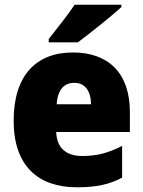

<svg xmlns="http://www.w3.org/2000/svg" viewBox="-20 -786 608 816"><path d="M496 -756V-766H297C268 -721 220 -663 187 -620V-606H311C363 -645 456 -719 496 -756ZM290 -563C135 -563 38 -467 38 -273C38 -81 142 10 307 10C391 10 447 -3 499 -31V-166C441 -136 392 -123 330 -123C257 -123 221 -161 219 -225H532V-310C532 -476 440 -563 290 -563ZM296 -434C341 -434 366 -400 367 -343H221C225 -408 255 -434 296 -434Z"/></svg>

Font: Noto Sans Devanagari SemiCondensed Black
Style: Regular
Weight: 900
Width: 4
Designer: Jelle Bosma - Monotype Design Team
Foundry: Monotype Imaging Inc.
Version: Version 2.004